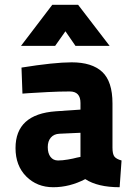

<svg xmlns="http://www.w3.org/2000/svg" viewBox="-20 -772 568 804"><path d="M451 -339V-154Q451 -127 459 -116.5Q467 -106 489 -100L481 12Q389 12 337 -22Q272 12 203 12Q135 12 90 -33Q45 -78 45 -152Q45 -294 214 -306L317 -313V-341Q317 -389 272 -389Q230 -389 180.5 -386.5Q131 -384 102 -382L74 -380L70 -489Q207 -511 280 -511Q365 -511 408 -471Q451 -431 451 -339ZM317 -216 229 -212Q206 -211 193 -196Q180 -181 180 -156Q180 -130 191.5 -115Q203 -100 223 -100Q241 -100 264.5 -104Q288 -108 302 -112L317 -115ZM68 -580 199 -752H307L439 -580H296L254 -641L211 -580Z"/></svg>

Font: TypoPRO Titillium Maps
Style: 999 wt
Weight: 900
Designer: Campivisivi
Foundry: Accademia di Belle Arti di Urbino and students of MA course of Visual design
Version: Version 001.001